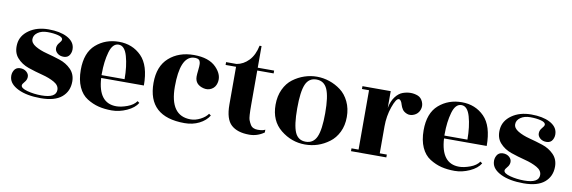

<svg xmlns="http://www.w3.org/2000/svg" viewBox="-48 -969 3987 1338"><g transform="rotate(10 1945.5 -300.5)"><path d="M265 -8Q369 -8 369 -65Q369 -97 333 -117.5Q297 -138 246 -151Q195 -164 145.5 -181Q96 -198 63.5 -235Q31 -272 37 -332Q43 -392 98.5 -431Q154 -470 235.5 -470Q317 -470 367 -444Q417 -418 423 -374Q427 -347 414.5 -324Q402 -301 373.5 -300Q345 -299 326.5 -315Q308 -331 309 -352Q310 -373 325 -389.5Q340 -406 340 -416Q340 -433 307.5 -441.5Q275 -450 232.5 -450Q190 -450 163 -431Q136 -412 136 -384Q136 -356 169.5 -336Q203 -316 251 -303.5Q299 -291 346.5 -275.5Q394 -260 427.5 -226Q461 -192 461 -140Q461 -71 412 -29.5Q363 12 264 12Q165 12 103.5 -18Q42 -48 36 -95Q32 -122 45 -145Q58 -168 86 -169Q114 -170 132.5 -154Q151 -138 150 -117Q149 -96 134 -79.5Q119 -63 119 -53Q119 -33 165.5 -20.5Q212 -8 265 -8Z M957 -200H655Q665 -24 792 -24Q826 -24 869.5 -40Q913 -56 933 -85L947 -75Q925 -38 872 -14Q819 10 766.5 10Q714 10 672 -0.5Q630 -11 590 -36Q550 -61 527.5 -111Q505 -161 505 -232Q505 -353 572 -411.5Q639 -470 734.5 -470Q830 -470 893.5 -406Q957 -342 957 -200ZM654 -220H817Q817 -312 797.5 -381Q778 -450 735 -450Q692 -450 673 -383.5Q654 -317 654 -231Z M1020 -230Q1020 -348 1089 -409Q1158 -470 1264.5 -470Q1371 -470 1423 -416.5Q1475 -363 1460 -306Q1452 -275 1426.5 -260.5Q1401 -246 1371 -253Q1308 -268 1308 -326Q1308 -341 1311.5 -371.5Q1315 -402 1314 -416Q1313 -430 1308 -438Q1298 -455 1261 -451Q1171 -437 1171 -230.5Q1171 -24 1318 -24Q1352 -24 1387 -42Q1422 -60 1439 -85L1453 -75Q1430 -37 1384 -14Q1338 9 1281 9Q1020 9 1020 -230Z M1717 -440V-196Q1717 -110 1724 -91.5Q1731 -73 1739 -60Q1754 -34 1791.5 -34Q1829 -34 1844 -44V-24Q1796 10 1739 10Q1655 10 1611 -30Q1567 -70 1567 -173V-440H1493V-460H1567Q1615 -468 1652 -506.5Q1689 -545 1703 -613H1717V-460H1833V-440Z M2059 -60.5Q2081 -10 2135 -10Q2189 -10 2212 -61Q2235 -112 2235 -229.5Q2235 -347 2212 -398.5Q2189 -450 2135 -450Q2081 -450 2059 -398.5Q2037 -347 2037 -229Q2037 -111 2059 -60.5ZM1884 -228Q1884 -289 1906.5 -337Q1929 -385 1966.5 -413Q2004 -441 2047 -455.5Q2090 -470 2135 -470Q2180 -470 2223.5 -455.5Q2267 -441 2304.5 -413Q2342 -385 2365 -337Q2388 -289 2388 -229Q2388 -169 2365 -122Q2342 -75 2304 -47Q2228 10 2133 10Q2038 10 1961 -52Q1884 -114 1884 -228Z M2708 0H2458V-20H2508V-440H2458V-460H2658V-341Q2667 -390 2690.5 -421Q2714 -452 2742.5 -462Q2771 -472 2797.5 -472Q2824 -472 2848.5 -462.5Q2873 -453 2885 -424.5Q2897 -396 2886 -367.5Q2875 -339 2847.5 -327Q2820 -315 2797 -324Q2774 -333 2764 -348.5Q2754 -364 2750 -378Q2740 -415 2723 -415Q2704 -415 2681 -349.5Q2658 -284 2658 -211V-20H2708Z M3383 -200H3081Q3091 -24 3218 -24Q3252 -24 3295.5 -40Q3339 -56 3359 -85L3373 -75Q3351 -38 3298 -14Q3245 10 3192.5 10Q3140 10 3098 -0.5Q3056 -11 3016 -36Q2976 -61 2953.5 -111Q2931 -161 2931 -232Q2931 -353 2998 -411.5Q3065 -470 3160.5 -470Q3256 -470 3319.5 -406Q3383 -342 3383 -200ZM3080 -220H3243Q3243 -312 3223.5 -381Q3204 -450 3161 -450Q3118 -450 3099 -383.5Q3080 -317 3080 -231Z M3681 -8Q3785 -8 3785 -65Q3785 -97 3749 -117.5Q3713 -138 3662 -151Q3611 -164 3561.5 -181Q3512 -198 3479.5 -235Q3447 -272 3453 -332Q3459 -392 3514.5 -431Q3570 -470 3651.5 -470Q3733 -470 3783 -444Q3833 -418 3839 -374Q3843 -347 3830.5 -324Q3818 -301 3789.5 -300Q3761 -299 3742.5 -315Q3724 -331 3725 -352Q3726 -373 3741 -389.5Q3756 -406 3756 -416Q3756 -433 3723.5 -441.5Q3691 -450 3648.5 -450Q3606 -450 3579 -431Q3552 -412 3552 -384Q3552 -356 3585.5 -336Q3619 -316 3667 -303.5Q3715 -291 3762.5 -275.5Q3810 -260 3843.5 -226Q3877 -192 3877 -140Q3877 -71 3828 -29.5Q3779 12 3680 12Q3581 12 3519.5 -18Q3458 -48 3452 -95Q3448 -122 3461 -145Q3474 -168 3502 -169Q3530 -170 3548.5 -154Q3567 -138 3566 -117Q3565 -96 3550 -79.5Q3535 -63 3535 -53Q3535 -33 3581.5 -20.5Q3628 -8 3681 -8Z"/></g></svg>

Font: Rozha One
Style: Regular
Weight: 400
Designer: Tim Donaldson, Indian Type Foundry
Foundry: Indian Type Foundry
Version: Version 1.301;PS 1.0;hotconv 1.0.78;makeotf.lib2.5.61930; tt